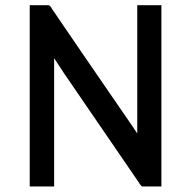

<svg xmlns="http://www.w3.org/2000/svg" viewBox="-20 -710 720 722"><path d="M496.1 -208V-690.4H513.7H516.6H519.5H523.4H526.4H533.2H539.1H545.9H552.7H561.5H569.3H586.9V-8.8H569.3H566.4H563.5H554.7H545.9H540H533.2H528.3H521.5H514.6L508.8 -13.7Q505.9 -17.6 502.9 -22.5Q426.8 -133.8 220.7 -434.6L183.6 -491.2V-8.8H165H162.1H159.2H149.4H139.6H132.8H126H118.2H110.4H91.8V-690.4H110.4H113.3H116.2H124H132.8H139.6H144.5H150.4H157.2H164.1L169.9 -685.5Q173.8 -681.6 174.8 -677.7Q250 -566.4 476.6 -237.3Q486.3 -222.7 496.1 -208Z"/></svg>

Font: LeFont
Style: Default
Weight: 400
Designer: Leryon MEDIA
Version: Version 1.0